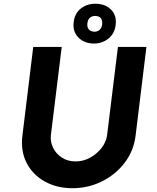

<svg xmlns="http://www.w3.org/2000/svg" viewBox="-20 -983 827 1011"><path d="M248 -272Q244 -237 259.5 -205Q275 -173 306 -153Q337 -133 378 -133Q419 -133 455 -153Q491 -173 515.5 -205Q540 -237 544 -272L601 -736H751L694 -269Q684 -188 636 -125.5Q588 -63 516 -27.5Q444 8 361 8Q279 8 215.5 -27.5Q152 -63 120 -125.5Q88 -188 98 -269L155 -736H305ZM368 -866Q373 -914 408 -940Q443 -966 492 -963Q539 -960 567 -930Q595 -900 589 -852Q584 -805 548.5 -778Q513 -751 466 -754Q419 -757 390.5 -788Q362 -819 368 -866ZM440 -859Q438 -840 447 -829Q456 -818 474 -816Q492 -815 504 -825.5Q516 -836 518 -855Q520 -876 511 -887Q502 -898 484 -899Q466 -900 454 -890Q442 -880 440 -859Z"/></svg>

Font: Josefin Sans Thin
Style: Bold Italic
Weight: 700
Italic angle: -7°
Version: Version 2.000